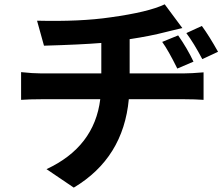

<svg xmlns="http://www.w3.org/2000/svg" viewBox="-20 -816 1040 893"><path d="M994.1 -575.2 920.9 -541Q881.8 -615.2 846.7 -662.1L918.9 -695.3Q953.1 -648.4 994.1 -575.2ZM734.4 -621.1 808.6 -651.4Q851.6 -589.8 879.9 -529.3L804.7 -497.1Q762.7 -582 734.4 -621.1ZM583 -474.6H835Q868.2 -474.6 926.8 -479.5V-351.6Q885.7 -354.5 838.9 -354.5H579.1Q553.7 -81.1 323.2 56.6L196.3 -29.3Q418.9 -132.8 446.3 -354.5H171.9Q118.2 -354.5 78.1 -351.6V-480.5Q132.8 -474.6 170.9 -474.6H451.2V-616.2Q356.4 -608.4 184.6 -603.5L152.3 -719.7Q354.5 -714.8 494.1 -735.4Q670.9 -759.8 746.1 -795.9L828.1 -685.5Q807.6 -680.7 780.8 -674.3Q753.9 -668 751 -667Q679.7 -648.4 583 -633.8Z"/></svg>

Font: GenEi Gothic M Regular
Style: Bold
Weight: 700
Designer: o_tamon (Modified); [Source Han Sans]
Ryoko NISHIZUKA  (kana & ideographs); Paul D. Hunt (Latin, Greek & Cyrillic); Wenl
Version: Version 1.1a;Original Version 1.004